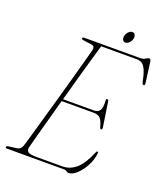

<svg xmlns="http://www.w3.org/2000/svg" viewBox="-149 -918 886 1029"><g transform="rotate(20 293.5 -403.5)"><path d="M336 0H9Q0.5 0 1 -6.5Q1 -13 11.5 -14L58 -20Q81 -22.5 89 -47.5Q97.5 -75 111 -122.5Q124.5 -170 141.2 -228.8Q158 -287.5 175.8 -350.2Q193.5 -413 209.8 -471.8Q226 -530.5 239 -577.8Q252 -625 259 -652Q264 -676 246 -679L195 -686Q185 -687.5 185 -693.5Q185 -700 194.5 -700H514Q531.5 -700 542.5 -707.5Q553.5 -715 561 -715Q569.5 -715 571.5 -701.5L587 -583.5Q589 -570 581 -570Q573.5 -570 571.5 -580.5Q562.5 -625 552.5 -648.2Q542.5 -671.5 529.5 -679.8Q516.5 -688 499 -688H296Q286 -654.5 270.8 -600.8Q255.5 -547 237.2 -482.2Q219 -417.5 201 -351.5H378.5Q398.5 -351.5 409.5 -366Q420.5 -380.5 418 -424Q416.5 -433 423.5 -433Q430 -433 432 -424.5L453.5 -282Q455 -270 449 -269.5Q442 -268.5 439.5 -279Q430 -315.5 416.8 -327.5Q403.5 -339.5 381 -339.5H197.5Q180.5 -277.5 164.8 -220.2Q149 -163 136.8 -118Q124.5 -73 118.5 -48.5Q113.5 -30 124.5 -21Q135.5 -12 175 -12H321Q363.5 -12 398.5 -42Q433.5 -72 463.5 -144.5Q466 -151 470.5 -151Q476.5 -151 475 -142Q471 -104 452 -69Q433 -34 408.8 -12Q384.5 10 364.5 10Q356 10 350.5 5Q345 0 336 0ZM410.5 -751Q399 -751 394.5 -761Q390 -771 393.5 -784Q397 -797.5 406.8 -807.2Q416.5 -817 427.5 -817Q439 -817 443.8 -807.2Q448.5 -797.5 445 -784Q441.5 -770.5 431.8 -760.8Q422 -751 410.5 -751Z"/></g></svg>

Font: Fraunces 144pt Soft Thin
Style: Italic
Weight: 100
Italic angle: -16°
Version: Version 1.000;[0bf87f6ff]